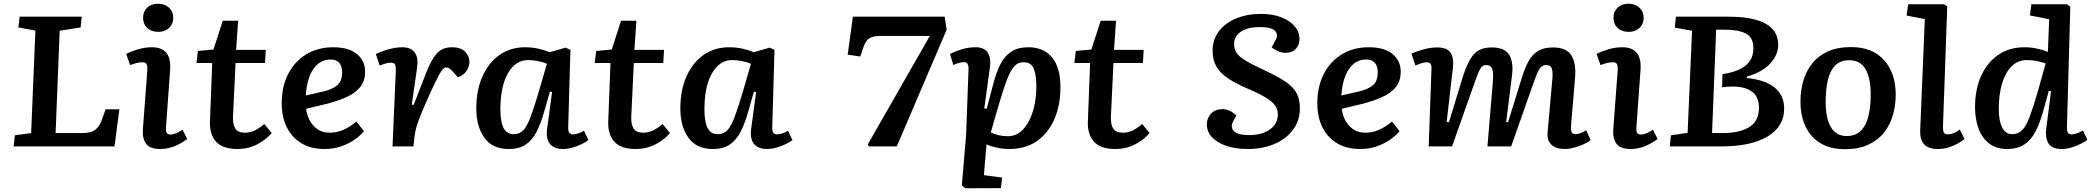

<svg xmlns="http://www.w3.org/2000/svg" viewBox="-20 -790 11294 1036"><path d="M60 -60 148 -72 171 -625 79 -642 86 -700H421L415 -642L302 -624L280 -72H421Q447 -72 467.5 -77Q488 -82 504.5 -99.5Q521 -117 533 -153L550 -200H624L598 0H54Z M752 -694Q752 -727 774 -748.5Q796 -770 833 -770Q869 -770 892 -748.5Q915 -727 915 -694Q915 -661 892.5 -639.5Q870 -618 835 -618Q797 -618 774.5 -639Q752 -660 752 -694ZM775 -413Q776 -435 770.5 -444.5Q765 -454 749 -454Q736 -454 719.5 -450.5Q703 -447 682 -439L661 -499Q681 -510 720 -522.5Q759 -535 800 -535Q907 -535 898 -413L876 -108Q874 -86 878.5 -75Q883 -64 901 -64Q925 -64 965 -90L990 -40Q971 -24 931 -5Q891 14 845 14Q788 14 767.5 -15.5Q747 -45 751 -93Z M1048 -515 1132 -523 1182 -678H1265L1254 -521H1414L1410 -450H1251L1237 -156Q1236 -118 1250 -96Q1264 -74 1302 -74Q1331 -74 1356.5 -87Q1382 -100 1406 -121L1446 -72Q1416 -36 1367.5 -11Q1319 14 1262 14Q1181 14 1145.5 -26Q1110 -66 1113 -136L1125 -450H1040Z M1778 -535Q1862 -535 1906 -498.5Q1950 -462 1950 -403Q1950 -352 1923 -319.5Q1896 -287 1849.5 -266Q1803 -245 1744 -230L1632 -203Q1635 -172 1650 -142.5Q1665 -113 1692 -93.5Q1719 -74 1760 -74Q1795 -74 1829.5 -88Q1864 -102 1903 -134L1944 -82Q1926 -60 1894.5 -37.5Q1863 -15 1821.5 -0.5Q1780 14 1731 14Q1658 14 1606.5 -17Q1555 -48 1527.5 -103.5Q1500 -159 1500 -232Q1500 -323 1535 -391Q1570 -459 1632.5 -497Q1695 -535 1778 -535ZM1826 -400Q1826 -433 1810.5 -451Q1795 -469 1764 -469Q1707 -469 1671.5 -418.5Q1636 -368 1630 -275L1723 -296Q1774 -308 1800 -330Q1826 -352 1826 -400Z M2116 -414Q2116 -432 2111.5 -442Q2107 -452 2088 -452Q2078 -452 2063 -448Q2048 -444 2029 -436L2008 -498Q2032 -511 2073.5 -523Q2115 -535 2150 -535Q2197 -535 2217.5 -507Q2238 -479 2231 -428L2202 -225L2212 -224L2281 -401Q2306 -465 2335.5 -500Q2365 -535 2419 -535Q2467 -535 2490 -510.5Q2513 -486 2513 -457Q2513 -432 2498 -408.5Q2483 -385 2451 -372L2427 -400Q2416 -412 2407 -419Q2398 -426 2387 -426Q2379 -426 2370.5 -418Q2362 -410 2348 -384Q2334 -358 2309 -305Q2274 -228 2255 -182Q2236 -136 2228 -108Q2220 -80 2217 -57L2211 0H2098Z M3046 -107Q3045 -83 3051.5 -74Q3058 -65 3073 -65Q3083 -65 3100 -70Q3117 -75 3131 -85L3155 -34Q3141 -23 3118 -12Q3095 -1 3068.5 6.5Q3042 14 3018 14Q2970 14 2947.5 -13.5Q2925 -41 2932 -94L2959 -294L2947 -295L2917 -190Q2899 -126 2876 -80.5Q2853 -35 2817.5 -10.5Q2782 14 2725 14Q2637 14 2593.5 -47Q2550 -108 2550 -204Q2550 -304 2583.5 -378.5Q2617 -453 2676 -494Q2735 -535 2813 -535Q2852 -535 2887 -527Q2922 -519 2945 -508L3032 -533L3058 -521ZM2752 -66Q2783 -66 2803 -86.5Q2823 -107 2842.5 -158Q2862 -209 2889 -301L2931 -446Q2914 -454 2884 -460Q2854 -466 2830 -466Q2762 -466 2721 -395Q2680 -324 2680 -200Q2680 -131 2697.5 -98.5Q2715 -66 2752 -66Z M3197 -515 3281 -523 3331 -678H3414L3403 -521H3563L3559 -450H3400L3386 -156Q3385 -118 3399 -96Q3413 -74 3451 -74Q3480 -74 3505.5 -87Q3531 -100 3555 -121L3595 -72Q3565 -36 3516.5 -11Q3468 14 3411 14Q3330 14 3294.5 -26Q3259 -66 3262 -136L3274 -450H3189Z M4147 -107Q4146 -83 4152.5 -74Q4159 -65 4174 -65Q4184 -65 4201 -70Q4218 -75 4232 -85L4256 -34Q4242 -23 4219 -12Q4196 -1 4169.5 6.5Q4143 14 4119 14Q4071 14 4048.5 -13.5Q4026 -41 4033 -94L4060 -294L4048 -295L4018 -190Q4000 -126 3977 -80.5Q3954 -35 3918.5 -10.5Q3883 14 3826 14Q3738 14 3694.5 -47Q3651 -108 3651 -204Q3651 -304 3684.5 -378.5Q3718 -453 3777 -494Q3836 -535 3914 -535Q3953 -535 3988 -527Q4023 -519 4046 -508L4133 -533L4159 -521ZM3853 -66Q3884 -66 3904 -86.5Q3924 -107 3943.5 -158Q3963 -209 3990 -301L4032 -446Q4015 -454 3985 -460Q3955 -466 3931 -466Q3863 -466 3822 -395Q3781 -324 3781 -200Q3781 -131 3798.5 -98.5Q3816 -66 3853 -66Z M4669 0 4662 -10 4997 -596H4732Q4693 -596 4672.5 -584.5Q4652 -573 4640 -538L4622 -485L4554 -495L4582 -700H5077L5088 -630L4819 0Z M5206 -414Q5208 -455 5182 -455Q5171 -455 5152.5 -450Q5134 -445 5124 -439L5106 -499Q5131 -512 5168 -523.5Q5205 -535 5244 -535Q5289 -535 5308.5 -507.5Q5328 -480 5322 -431L5291 -205L5304 -203L5340 -339Q5356 -401 5378.5 -444.5Q5401 -488 5437 -511.5Q5473 -535 5528 -535Q5611 -535 5656.5 -480.5Q5702 -426 5702 -320Q5702 -222 5669 -146.5Q5636 -71 5574.5 -28.5Q5513 14 5426 14Q5390 14 5355.5 6Q5321 -2 5303 -11L5289 155L5387 168L5381 225L5189 226L5170 210L5193 -63ZM5503 -454Q5485 -454 5470 -446Q5455 -438 5440 -415Q5425 -392 5408.5 -347Q5392 -302 5370 -227L5326 -75Q5343 -67 5367 -61Q5391 -55 5418 -55Q5466 -55 5500.5 -92Q5535 -129 5553.5 -190Q5572 -251 5572 -324Q5572 -383 5558.5 -418.5Q5545 -454 5503 -454Z M5785 -515 5869 -523 5919 -678H6002L5991 -521H6151L6147 -450H5988L5974 -156Q5973 -118 5987 -96Q6001 -74 6039 -74Q6068 -74 6093.5 -87Q6119 -100 6143 -121L6183 -72Q6153 -36 6104.5 -11Q6056 14 5999 14Q5918 14 5882.5 -26Q5847 -66 5850 -136L5862 -450H5777Z M6994 -205Q6994 -140 6957.5 -90.5Q6921 -41 6857.5 -13.5Q6794 14 6712 14Q6648 14 6598.5 -2.5Q6549 -19 6520.5 -49Q6492 -79 6492 -118Q6492 -153 6514.5 -177Q6537 -201 6576 -201Q6598 -201 6618 -191Q6638 -181 6651 -166L6634 -135Q6617 -103 6638.5 -82Q6660 -61 6720 -61Q6788 -61 6831.5 -91Q6875 -121 6875 -174Q6875 -199 6861 -219.5Q6847 -240 6814 -261Q6781 -282 6723 -307Q6649 -338 6605.5 -367.5Q6562 -397 6542.5 -432.5Q6523 -468 6523 -517Q6523 -577 6557 -621.5Q6591 -666 6650 -690.5Q6709 -715 6784 -715Q6845 -715 6891.5 -697.5Q6938 -680 6965 -649Q6992 -618 6992 -579Q6992 -548 6972 -526.5Q6952 -505 6918 -505Q6895 -505 6875 -514Q6855 -523 6842 -535L6863 -574Q6879 -603 6859.5 -623.5Q6840 -644 6777 -644Q6714 -644 6676.5 -619.5Q6639 -595 6639 -552Q6639 -525 6652 -505Q6665 -485 6702 -462.5Q6739 -440 6811 -407Q6879 -375 6919 -347.5Q6959 -320 6976.5 -286.5Q6994 -253 6994 -205Z M7366 -535Q7450 -535 7494 -498.5Q7538 -462 7538 -403Q7538 -352 7511 -319.5Q7484 -287 7437.5 -266Q7391 -245 7332 -230L7220 -203Q7223 -172 7238 -142.5Q7253 -113 7280 -93.5Q7307 -74 7348 -74Q7383 -74 7417.5 -88Q7452 -102 7491 -134L7532 -82Q7514 -60 7482.5 -37.5Q7451 -15 7409.5 -0.5Q7368 14 7319 14Q7246 14 7194.5 -17Q7143 -48 7115.5 -103.5Q7088 -159 7088 -232Q7088 -323 7123 -391Q7158 -459 7220.5 -497Q7283 -535 7366 -535ZM7414 -400Q7414 -433 7398.5 -451Q7383 -469 7352 -469Q7295 -469 7259.5 -418.5Q7224 -368 7218 -275L7311 -296Q7362 -308 7388 -330Q7414 -352 7414 -400Z M8036 -358Q8039 -403 8030.5 -421Q8022 -439 7999 -439Q7985 -439 7976 -430.5Q7967 -422 7957 -398Q7947 -374 7931 -328L7815 0H7689L7704 -416Q7705 -437 7699 -445.5Q7693 -454 7676 -454Q7666 -454 7650.5 -449Q7635 -444 7617 -437L7596 -500Q7620 -512 7659 -523Q7698 -534 7735 -534Q7789 -534 7807 -505.5Q7825 -477 7820 -428L7786 -132L7798 -130L7873 -375Q7899 -459 7932 -496.5Q7965 -534 8029 -534Q8101 -534 8124.5 -492.5Q8148 -451 8138 -378L8107 -132L8117 -130L8192 -372Q8207 -421 8226.5 -457.5Q8246 -494 8277.5 -514Q8309 -534 8360 -534Q8432 -534 8458.5 -491.5Q8485 -449 8479 -373L8457 -112Q8455 -88 8460 -77Q8465 -66 8483 -66Q8494 -66 8509.5 -72Q8525 -78 8539 -87L8563 -34Q8548 -22 8523.5 -11Q8499 0 8473 7Q8447 14 8424 14Q8376 14 8351 -9.5Q8326 -33 8331 -80L8356 -362Q8360 -406 8352.5 -422.5Q8345 -439 8323 -439Q8297 -439 8283 -412Q8269 -385 8247 -321L8134 0H8006Z M8686 -694Q8686 -727 8708 -748.5Q8730 -770 8767 -770Q8803 -770 8826 -748.5Q8849 -727 8849 -694Q8849 -661 8826.5 -639.5Q8804 -618 8769 -618Q8731 -618 8708.5 -639Q8686 -660 8686 -694ZM8709 -413Q8710 -435 8704.5 -444.5Q8699 -454 8683 -454Q8670 -454 8653.5 -450.5Q8637 -447 8616 -439L8595 -499Q8615 -510 8654 -522.5Q8693 -535 8734 -535Q8841 -535 8832 -413L8810 -108Q8808 -86 8812.5 -75Q8817 -64 8835 -64Q8859 -64 8899 -90L8924 -40Q8905 -24 8865 -5Q8825 14 8779 14Q8722 14 8701.5 -15.5Q8681 -45 8685 -93Z M9575 -548Q9575 -494 9531.5 -447Q9488 -400 9406 -377V-369Q9506 -359 9556.5 -317Q9607 -275 9607 -204Q9607 -107 9517.5 -53.5Q9428 0 9269 0H8990L8996 -60L9086 -73L9110 -624L9017 -641L9023 -700H9305Q9575 -700 9575 -548ZM9274 -390Q9356 -402 9398.5 -436Q9441 -470 9441 -530Q9441 -589 9399.5 -609.5Q9358 -630 9285 -630H9240L9218 -72H9274Q9366 -72 9418.5 -104Q9471 -136 9471 -209Q9471 -267 9434 -295Q9397 -323 9329 -323Q9312 -323 9298.5 -322Q9285 -321 9272 -319Z M9935 15Q9856 15 9802.5 -17.5Q9749 -50 9722 -108Q9695 -166 9695 -243Q9695 -300 9710 -352.5Q9725 -405 9757.5 -446.5Q9790 -488 9842 -512Q9894 -536 9968 -536Q10083 -536 10146 -465.5Q10209 -395 10209 -279Q10209 -222 10194 -169.5Q10179 -117 10146.5 -75.5Q10114 -34 10061.5 -9.5Q10009 15 9935 15ZM9944 -56Q9996 -56 10024.5 -88Q10053 -120 10063.5 -171Q10074 -222 10074 -279Q10074 -367 10046.5 -416Q10019 -465 9958 -465Q9909 -465 9881.5 -436Q9854 -407 9842.5 -356.5Q9831 -306 9831 -239Q9831 -153 9859 -104.5Q9887 -56 9944 -56Z M10366 -687 10268 -706 10276 -767H10469L10487 -756L10464 -109Q10463 -88 10468 -76.5Q10473 -65 10493 -65Q10518 -65 10555 -91L10580 -40Q10569 -30 10547.5 -17.5Q10526 -5 10497.5 4.5Q10469 14 10437 14Q10384 14 10361.5 -12Q10339 -38 10341 -87Z M11133 -107Q11132 -85 11137 -75Q11142 -65 11160 -65Q11173 -65 11188.5 -71Q11204 -77 11219 -86L11243 -36Q11231 -26 11208.5 -14.5Q11186 -3 11159 5.5Q11132 14 11105 14Q11050 14 11032.5 -17.5Q11015 -49 11021 -94L11047 -298L11035 -300L11004 -187Q10986 -124 10962.5 -79Q10939 -34 10902.5 -10Q10866 14 10809 14Q10752 14 10713.5 -15.5Q10675 -45 10656 -96Q10637 -147 10637 -212Q10637 -306 10669 -378.5Q10701 -451 10761 -493Q10821 -535 10904 -535Q10940 -535 10975 -527Q11010 -519 11030 -510L11037 -686L10933 -707L10941 -767H11133L11151 -753ZM10838 -66Q10869 -66 10890.5 -87Q10912 -108 10931 -158Q10950 -208 10975 -294L11018 -447Q11001 -455 10971.5 -460.5Q10942 -466 10918 -466Q10868 -466 10834 -432Q10800 -398 10782.5 -338.5Q10765 -279 10765 -203Q10765 -139 10783 -102.5Q10801 -66 10838 -66Z"/></svg>

Font: Literata 7pt SemiBold
Style: Italic
Weight: 600
Italic angle: -2°
Designer: Latin by Veronika Burian and Jose Scaglione. Greek by Irene Vlachou. Cyrillic by Vera Evstafieva
Foundry: TypeTogether
Version: Version 3.002